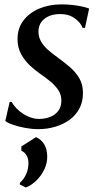

<svg xmlns="http://www.w3.org/2000/svg" viewBox="-20 -564 440 854"><path d="M358 -440H347.5Q339.5 -462.5 313 -482Q286.5 -501.5 248 -501.5Q220.5 -501.5 199 -492.8Q177.5 -484 164.8 -467.2Q152 -450.5 151 -426Q150.5 -401 162 -380.5Q173.5 -360 193.2 -342.5Q213 -325 237 -308Q266 -287 291.5 -265Q317 -243 333 -215.5Q349 -188 349 -150Q349 -111 333 -81Q317 -51 289 -30.8Q261 -10.5 225 0Q189 10.5 149.5 10.5Q123 10.5 92.8 5Q62.5 -0.5 38 -9Q13.5 -17.5 3.5 -26L23 -110.5H32Q42.5 -91.5 61.5 -74.2Q80.5 -57 104.8 -46Q129 -35 154.5 -35Q179.5 -35 202 -43.5Q224.5 -52 238.8 -70.2Q253 -88.5 253 -116.5Q253 -143 239.2 -163.5Q225.5 -184 204.2 -201.5Q183 -219 159 -235.5Q137 -250.5 113.8 -272Q90.5 -293.5 74.2 -322.8Q58 -352 58 -390.5Q58 -438 84 -472.5Q110 -507 154.5 -525.8Q199 -544.5 253.5 -544.5Q279 -544.5 303.5 -541.8Q328 -539 347.2 -534.5Q366.5 -530 376.5 -526ZM95 270 68 256.5 68.5 249Q86 234 96.5 210Q107 186 106.5 161.5Q106.5 141.5 98 127Q89.5 112.5 75 106.5V87.5L140 46Q164 56.5 176.8 78.2Q189.5 100 190 130Q191 159.5 177.8 188Q164.5 216.5 142.5 238.2Q120.5 260 95 270Z"/></svg>

Font: Merriweather 72pt
Style: Italic
Weight: 400
Italic angle: -7.8°
Version: Version 2.101